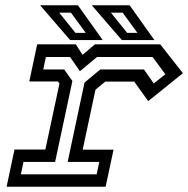

<svg xmlns="http://www.w3.org/2000/svg" viewBox="-20 -708 714 728"><path d="M5 0 35 -141H152L205.5 -391.5L199.5 -399H91L121 -540H267.5L293 -500L340 -540H587.5L673.5 -430.5L542 -324.5L489 -398.5H379L342 -368L293.5 -140.5H410.5L380.5 0ZM59 -47H346.5L356.5 -94H236.5L300.5 -395L360 -444.5H526L563 -391.5L607 -426.5L558.5 -492H348L283 -438L245.5 -492H154L144 -444.5H223.5L254.5 -401L189 -94H69ZM565.5 -556H442L328 -688H471.5ZM501 -583.5 445 -660H400.5L462 -583.5ZM369.5 -556H246L132 -688H275.5ZM305 -583.5 249 -660H204.5L266 -583.5Z"/></svg>

Font: Tourney Expanded Medium
Style: Italic
Weight: 500
Width: 7
Italic angle: -12°
Designer: Tyler Finck
Foundry: Etcetera Type Co
Version: Version 1.010; ttfautohint (v1.8.3)